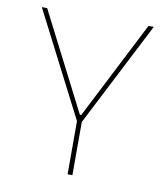

<svg xmlns="http://www.w3.org/2000/svg" viewBox="-75 -702 669 766"><g transform="rotate(10 260.0 -319.5)"><path d="M268.5 -213.5H251L33 -639H54.5L201.5 -351L257 -242.5H262.5L318 -351L465 -639H486.5ZM269.5 0H250V-235.5H269.5Z"/></g></svg>

Font: Anek Devanagari Medium Thin
Style: Regular
Weight: 250
Version: Version 1.003